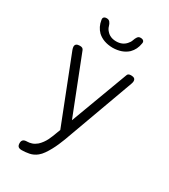

<svg xmlns="http://www.w3.org/2000/svg" viewBox="-234 -896 1069 1211"><g transform="rotate(30 300.0 -290.5)"><path d="M263 1 274 -28 88 -503Q86 -509 84.5 -514.5Q83 -520 83 -525Q83 -538 91.5 -544Q100 -550 116 -550Q128 -550 134.5 -546Q141 -542 144 -534L307 -118L462 -534Q464 -542 470.5 -546Q477 -550 489 -550Q505 -550 513 -544Q521 -538 521 -525Q521 -521 520 -516.5Q519 -512 517 -506L329 10Q321 31 311 54Q301 77 289 99Q277 121 263.5 140.5Q250 160 234 173Q209 193 180.5 198.5Q152 204 127 204Q109 204 101 196.5Q93 189 93 172V171Q93 156 101.5 148Q110 140 131 140Q145 140 162.5 134.5Q180 129 198 114Q211 102 221.5 87.5Q232 73 239.5 58Q247 43 252.5 28.5Q258 14 263 1ZM152 -758Q149 -771 155.5 -778Q162 -785 176 -785Q185 -785 190.5 -782Q196 -779 200 -774Q208 -764 212.5 -747.5Q217 -731 229 -718Q254 -688 299 -688Q344 -688 370 -718Q383 -732 388 -747.5Q393 -763 400 -773Q404 -779 409 -782Q414 -785 423 -785Q437 -785 444 -778Q451 -771 448 -758Q441 -712 410 -681Q369 -643 300 -642Q231 -643 190 -681Q159 -712 152 -758Z"/></g></svg>

Font: Maple Mono ExtraLight
Style: Regular
Weight: 275
Monospace: yes
Designer: subframe7536
Version: Version 7.000